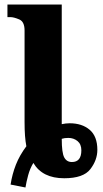

<svg xmlns="http://www.w3.org/2000/svg" viewBox="-20 -780 459 852"><path d="M93 52Q97 27 105 -2.5Q113 -32 128 -57Q168 11 265 11Q350 11 381 -29.5Q412 -70 412 -115Q412 -175 378 -204Q344 -233 289 -233Q272 -233 254 -229V-760H13V-704H27Q41 -704 65 -694Q89 -684 89 -645V-238Q89 -171 97 -131Q67 -91 50.5 -49Q34 -7 27 39ZM299 -61Q276 -61 265 -81.5Q254 -102 254 -164Q266 -168 283 -168Q307 -168 324 -154Q341 -140 341 -113Q341 -61 299 -61Z"/></svg>

Font: Noto Serif SemiCondensed Extra
Style: Regular
Weight: 800
Width: 4
Designer: Monotype Design Team
Foundry: Monotype Imaging Inc.
Version: Version 1.002